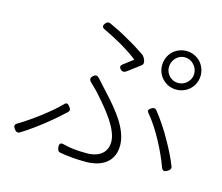

<svg xmlns="http://www.w3.org/2000/svg" viewBox="-106 -874 1191 1032"><g transform="rotate(15 490.0 -358.5)"><path d="M871 -540C858 -527 840 -519 820 -519C782 -519 751 -551 751 -589C751 -628 782 -662 820 -662C841 -662 858 -654 871 -640C884 -627 892 -609 892 -589C892 -570 884 -553 871 -540ZM744 -666C725 -646 713 -619 713 -589C713 -529 761 -482 820 -482C880 -482 928 -529 928 -589C928 -619 916 -646 897 -666C877 -685 851 -697 820 -697C791 -697 764 -685 744 -666ZM464 -644C503 -621 539 -598 561 -579C549 -570 530 -555 511 -541C497 -532 493 -521 505 -509C514 -500 525 -499 536 -507C562 -526 591 -548 610 -563C615 -567 617 -577 614 -586L613 -589C610 -600 602 -611 596 -616C569 -635 534 -657 496 -678C459 -700 420 -719 387 -734C375 -739 367 -736 359 -726C348 -712 350 -702 366 -695C398 -680 432 -662 464 -644ZM512 -234C538 -194 556 -155 556 -120C556 -45 490 -27 448 -27C392 -27 352 -31 314 -41C293 -47 286 -38 289 -16C291 -3 295 5 308 7C347 14 394 19 453 19C506 19 607 0 607 -114C607 -158 589 -201 562 -245C534 -288 496 -333 454 -378C437 -397 419 -417 401 -436C391 -447 380 -446 369 -436C358 -426 356 -414 367 -403C386 -384 407 -365 422 -347C453 -312 486 -273 512 -234ZM794 -193C819 -147 840 -100 855 -59C862 -40 872 -39 889 -49C902 -57 908 -65 902 -79C887 -118 864 -164 837 -211C810 -260 778 -307 747 -346C738 -357 729 -357 717 -350C702 -341 699 -332 711 -319C740 -285 769 -240 794 -193ZM157 -163C119 -134 78 -106 43 -85C27 -76 28 -67 38 -52C47 -39 58 -35 71 -44C111 -69 151 -98 189 -128C227 -158 262 -189 290 -215C300 -225 298 -233 289 -245C278 -259 270 -263 258 -250C232 -223 196 -193 157 -163Z"/></g></svg>

Font: GenSenRounded2 TW L
Style: Regular
Weight: 300
Version: Version 2.100;PS 2.1;hotconv 16.6.51;makeotf.lib2.5.65220 DE